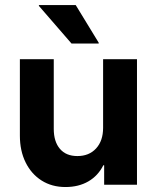

<svg xmlns="http://www.w3.org/2000/svg" viewBox="-20 -736 628 765"><path d="M240.8 9.2Q186.7 9.2 145.8 -16.7Q105 -42.5 82.1 -88.8Q59.2 -135 59.2 -195.8V-500H194.2V-222.5Q194.2 -171.7 218.8 -142.9Q243.3 -114.2 288.3 -114.2Q335 -114.2 362.9 -144.6Q390.8 -175 390.8 -226.7V-500H525.8V0H395V-77.5H391.7Q370.8 -35.8 332.1 -13.3Q293.3 9.2 240.8 9.2ZM265 -562.5 135 -712.5V-715.8H281.7L373.3 -565.8V-562.5Z"/></svg>

Font: Funnel Sans Light
Style: Bold
Weight: 700
Version: Version 1.000